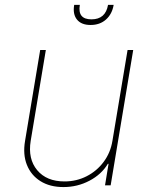

<svg xmlns="http://www.w3.org/2000/svg" viewBox="-20 -747 608 774"><path d="M433.2 -179 494.3 -545.5H517L426.1 0H403.4L417.6 -86.6H414.8Q389.2 -44 340.7 -18.5Q292.3 7.1 235.8 7.1Q181.1 7.1 143.1 -16.7Q105.1 -40.5 88.4 -82.4Q71.7 -124.3 81 -179L142 -545.5H164.8L103.7 -179Q92 -106.5 129.8 -61.1Q167.6 -15.6 240.1 -15.6Q288.4 -15.6 329.4 -36.6Q370.4 -57.5 397.9 -94.5Q425.4 -131.4 433.2 -179ZM415.5 -727.3H438.2Q431.8 -690 407.1 -668.1Q382.5 -646.3 345.2 -646.3Q307.9 -646.3 290.3 -668.1Q272.7 -690 279.1 -727.3H301.8Q291.9 -669 348.7 -669Q405.5 -669 415.5 -727.3Z"/></svg>

Font: Inter Thin  BETA
Style: Italic
Weight: 100
Italic angle: -9.39999°
Designer: Rasmus Andersson
Foundry: rsms
Version: Version 3.011;git-f93a4a705